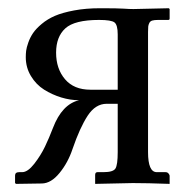

<svg xmlns="http://www.w3.org/2000/svg" viewBox="-20 -451 470 473"><path d="M270 -230V-366.2Q270 -389.6 262 -395.8Q253.9 -401.9 224.1 -401.9Q163.6 -401.9 140.9 -381.1Q118.2 -360.4 118.2 -321.3Q118.2 -281.7 140.1 -255.9Q162.1 -230 202.6 -230ZM110.4 -135.7Q132.8 -194.3 174.8 -204.1Q153.3 -204.1 130.9 -210.9Q108.4 -217.8 88.6 -230.2Q68.8 -242.7 56.2 -263.7Q43.5 -284.7 43.5 -310.1Q43.5 -317.9 44.4 -325.9Q45.4 -334 49.8 -346.4Q54.2 -358.9 61.5 -369.6Q68.8 -380.4 82.8 -392.1Q96.7 -403.8 115.2 -411.9Q133.8 -419.9 162.6 -425.3Q191.4 -430.7 226.6 -430.7Q270.5 -430.7 284.4 -429.7Q298.3 -428.7 308.6 -428.7L396 -430.7L397.9 -428.7V-405.3Q397.9 -401.9 394.5 -401.9H369.6Q360.4 -401.9 355.2 -400.4Q350.1 -398.9 347.9 -394.5Q345.7 -390.1 345.2 -386Q344.7 -381.8 344.7 -372.1V-76.2Q344.7 -26.9 366.2 -26.9H387.7Q392.6 -26.9 395.3 -23.4Q397.9 -20 397.9 -18.1V2Q342.3 0 307.1 0L214.4 2V-20Q214.4 -26.9 220.2 -26.9H234.9Q258.8 -26.9 264.4 -35.9Q270 -44.9 270 -76.2V-195.3H242.7Q215.3 -195.3 196 -166Q176.8 -136.7 158.7 -84Q147.5 -50.3 126.7 -24.9Q106 0.5 83.5 1L19.5 2L17.1 0V-18.6Q17.1 -26.9 27.3 -26.9H34.7Q48.3 -26.9 64.5 -47.6Q80.6 -68.4 90.8 -89.8Q101.1 -111.3 110.4 -135.7Z"/></svg>

Font: Libertinage
Style: l
Weight: 400
Designer: OSP
Foundry: OSP
Version: Version 1.0; 2008; OFL relea